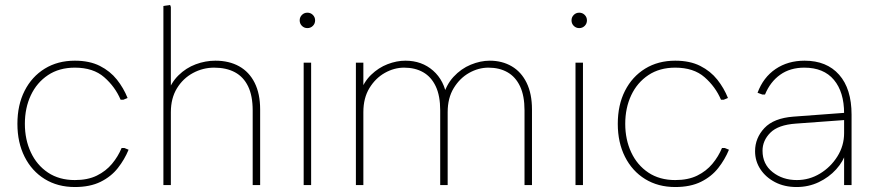

<svg xmlns="http://www.w3.org/2000/svg" viewBox="-20 -744 3529 772"><path d="M281 8Q212 8 160 -24Q108 -56 79 -113.5Q50 -171 50 -246Q50 -322 79 -379Q108 -436 160 -468Q212 -500 281 -500Q340 -500 381.5 -479Q423 -458 450 -424Q477 -390 493 -350L476 -343H465Q443 -395 399 -433.5Q355 -472 281 -472Q218 -472 173 -442Q128 -412 104 -361Q80 -310 80 -246Q80 -183 104 -131.5Q128 -80 173 -50Q218 -20 281 -20Q333 -20 369.5 -38Q406 -56 430.5 -85.5Q455 -115 469 -149H480L497 -142Q481 -103 454 -68.5Q427 -34 384.5 -13Q342 8 281 8Z M637 0V-720L664 -724L667 -716V-368L652 -365Q667 -411 697.5 -441Q728 -471 767 -485.5Q806 -500 846 -500Q901 -500 941.5 -477.5Q982 -455 1004 -411Q1026 -367 1026 -304V0H996V-300Q996 -359 977.5 -397Q959 -435 924.5 -453.5Q890 -472 841 -472Q796 -472 756 -450.5Q716 -429 691.5 -389Q667 -349 667 -293V0Z M1201 0V-492H1231V0ZM1216 -631Q1203 -631 1194 -640Q1185 -649 1185 -662Q1185 -675 1194 -684Q1203 -693 1216 -693Q1229 -693 1238 -684Q1247 -675 1247 -662Q1247 -649 1238 -640Q1229 -631 1216 -631Z M1411 0V-492H1441V-355L1427 -369Q1442 -414 1472 -443Q1502 -472 1538.5 -486Q1575 -500 1610 -500Q1676 -500 1721.5 -460Q1767 -420 1777 -351H1760Q1773 -402 1803.5 -435Q1834 -468 1873 -484Q1912 -500 1949 -500Q1999 -500 2037.5 -477.5Q2076 -455 2097.5 -411Q2119 -367 2119 -304V0H2089V-300Q2089 -359 2071 -397Q2053 -435 2020.5 -453.5Q1988 -472 1944 -472Q1904 -472 1866.5 -451Q1829 -430 1804.5 -390Q1780 -350 1780 -293V0H1750V-300Q1750 -359 1732 -397Q1714 -435 1681.5 -453.5Q1649 -472 1605 -472Q1565 -472 1527.5 -451Q1490 -430 1465.5 -390Q1441 -350 1441 -293V0Z M2294 0V-492H2324V0ZM2309 -631Q2296 -631 2287 -640Q2278 -649 2278 -662Q2278 -675 2287 -684Q2296 -693 2309 -693Q2322 -693 2331 -684Q2340 -675 2340 -662Q2340 -649 2331 -640Q2322 -631 2309 -631Z M2695 8Q2626 8 2574 -24Q2522 -56 2493 -113.5Q2464 -171 2464 -246Q2464 -322 2493 -379Q2522 -436 2574 -468Q2626 -500 2695 -500Q2754 -500 2795.5 -479Q2837 -458 2864 -424Q2891 -390 2907 -350L2890 -343H2879Q2857 -395 2813 -433.5Q2769 -472 2695 -472Q2632 -472 2587 -442Q2542 -412 2518 -361Q2494 -310 2494 -246Q2494 -183 2518 -131.5Q2542 -80 2587 -50Q2632 -20 2695 -20Q2747 -20 2783.5 -38Q2820 -56 2844.5 -85.5Q2869 -115 2883 -149H2894L2911 -142Q2895 -103 2868 -68.5Q2841 -34 2798.5 -13Q2756 8 2695 8Z M3183 8Q3134 8 3096.5 -11.5Q3059 -31 3037.5 -63.5Q3016 -96 3016 -136Q3016 -189 3053.5 -229Q3091 -269 3170 -275L3385 -291V-262L3180 -247Q3109 -242 3077.5 -210.5Q3046 -179 3046 -138Q3046 -84 3086.5 -52Q3127 -20 3184 -20Q3234 -20 3277 -46Q3320 -72 3347 -115Q3374 -158 3374 -209V-288Q3374 -374 3333 -423Q3292 -472 3214 -472Q3157 -472 3117 -443.5Q3077 -415 3056 -364H3045L3026 -371Q3049 -433 3098.5 -466.5Q3148 -500 3215 -500Q3304 -500 3354 -443.5Q3404 -387 3404 -283V0H3374V-144L3383 -134Q3371 -95 3342 -63Q3313 -31 3272 -11.5Q3231 8 3183 8Z"/></svg>

Font: Fustat ExtraLight
Style: Regular
Weight: 250
Designer: Mohamed Gaber, Khaled Hosny, Laura Garcia Mut
Foundry: Kief Type Foundry, Alif Type Foundry, Hard Type Foundry
Version: Version 1.007